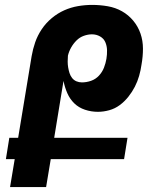

<svg xmlns="http://www.w3.org/2000/svg" viewBox="-20 -763 640 783"><path d="M168 0H21L40 -114H4L18 -201H54L109 -534Q114 -563 123.5 -590.5Q133 -618 150 -643.5Q167 -669 191 -689Q215 -709 242 -721Q269 -733 298 -738Q327 -743 356 -743Q388 -743 419.5 -737.5Q451 -732 477.5 -717Q504 -702 523.5 -678.5Q543 -655 553 -626Q563 -597 563 -564.5Q563 -532 557 -499Q554 -477 547.5 -454Q541 -431 530 -409.5Q519 -388 503.5 -368.5Q488 -349 468.5 -334.5Q449 -320 425.5 -313.5Q402 -307 379 -307Q352 -307 326.5 -315.5Q301 -324 283 -341.5Q265 -359 254.5 -383Q244 -407 239 -433L201 -201H500L486 -114H187ZM314 -427Q333 -427 351.5 -433.5Q370 -440 383.5 -454.5Q397 -469 404 -487Q411 -505 414 -523Q417 -541 416.5 -558.5Q416 -576 409.5 -591Q403 -606 388 -614.5Q373 -623 355 -623Q339 -623 322 -617Q305 -611 292 -598Q279 -585 270 -569Q261 -553 257 -536Q256 -524 256 -512Q256 -500 258 -488Q260 -476 263.5 -465Q267 -454 274 -445Q281 -436 291.5 -431.5Q302 -427 314 -427Z"/></svg>

Font: Iosevka Heavy Extended Oblique
Style: Regular
Weight: 900
Width: 7
Italic angle: -9°
Monospace: yes
Designer: Belleve Invis
Foundry: Belleve Invis
Version: Version 32.5.0; ttfautohint (v1.8.4)